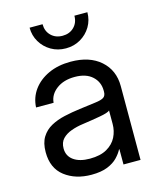

<svg xmlns="http://www.w3.org/2000/svg" viewBox="-111 -807 740 893"><g transform="rotate(-15 259.0 -360.5)"><path d="M218.8 7.8Q142.1 7.8 90.6 -31.7Q39.1 -71.3 39.1 -148.4Q39.1 -192.9 56.4 -220.7Q73.7 -248.5 102.8 -264.4Q131.8 -280.3 168.7 -288.6Q205.6 -296.9 244.1 -301.8Q293.5 -308.6 321.8 -312Q350.1 -315.4 362.1 -323.2Q374 -331.1 374 -350.6V-355.5Q374 -397.5 344 -424.8Q314 -452.1 259.8 -452.1Q206.1 -452.1 171.6 -426Q137.2 -399.9 134.3 -361.3H49.8Q52.2 -408.7 79.1 -445.6Q106 -482.4 152.3 -503.9Q198.7 -525.4 259.8 -525.4Q350.1 -525.4 403.1 -478.8Q456.1 -432.1 456.1 -355.5V0H374V-73.2H372.1Q362.8 -54.7 344.7 -35.9Q326.7 -17.1 296.1 -4.6Q265.6 7.8 218.8 7.8ZM230.5 -66.4Q281.2 -66.4 313 -84.7Q344.7 -103 359.4 -132.3Q374 -161.6 374 -195.3V-259.8Q364.7 -251 324.7 -243.9Q284.7 -236.8 240.2 -230.5Q210.4 -226.6 183.8 -217Q157.2 -207.5 140.6 -190.2Q124 -172.9 124 -143.6Q124 -107.4 152.6 -86.9Q181.2 -66.4 230.5 -66.4ZM255.9 -590.8Q216.8 -590.8 185.3 -609.1Q153.8 -627.4 135.3 -658.4Q116.7 -689.5 116.7 -727.5H179.2Q179.2 -693.8 200.7 -672.6Q222.2 -651.4 255.9 -651.4Q289.6 -651.4 311 -672.6Q332.5 -693.8 332.5 -727.5H395Q395 -689.5 376.5 -658.4Q357.9 -627.4 326.4 -609.1Q294.9 -590.8 255.9 -590.8Z"/></g></svg>

Font: Inter Display
Style: Regular
Weight: 400
Designer: Rasmus Andersson
Foundry: rsms
Version: Version 4.001;git-9221beed3